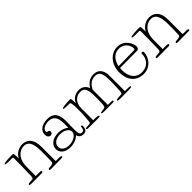

<svg xmlns="http://www.w3.org/2000/svg" viewBox="212 -1454 2461 2461"><g transform="rotate(-45 1442.5 -223.0)"><path d="M488 -260C488 -414 406 -455 336 -455C269 -455 208 -418 177 -357L174 -425C173 -447 166 -451 150 -451C110 -451 -4 -450 -4 -431C-4 -422 27 -420 51 -420H120C132 -420 135 -411 135 -398C135 -288 133 -220 130 -95C129 -53 122 -45 102 -44L57 -41C41 -40 30 -33 30 -24C30 -17 38 -14 61 -14C74 -14 229 -15 239 -15C261 -15 273 -18 273 -29C273 -41 258 -44 239 -44H172V-186C172 -235 172 -280 195 -329C225 -392 282 -425 336 -425C442 -425 448 -300 448 -196C448 -154 447 -89 444 -30C443 -4 427 -1 372 4C358 5 349 9 349 19C349 27 356 31 373 31C385 31 559 29 571 29C580 29 588 26 588 18C588 3 562 1 542 1H488Z M904 -187C863 -219 816 -233 765 -233C664 -233 597 -179 597 -106C597 -36 657 11 750 11C812 11 864 -10 906 -48C918 -5 949 11 985 11C1024 11 1052 -8 1052 -65C1052 -80 1050 -88 1039 -88C1032 -88 1030 -84 1029 -76C1026 -46 1023 -19 986 -19C953 -19 942 -40 942 -122C942 -165 945 -236 945 -268C945 -399 896 -457 791 -457C696 -457 627 -410 627 -339C627 -304 644 -276 675 -276C698 -276 711 -291 711 -311C711 -332 697 -336 686 -338C675 -340 666 -342 666 -358C666 -401 725 -427 783 -427C871 -427 905 -367 905 -264C905 -246 904 -187 904 -187ZM638 -106C638 -165 696 -203 770 -203C844 -203 904 -166 904 -117C904 -64 834 -19 755 -19C686 -19 638 -53 638 -106Z M1749 -282C1749 -396 1692 -444 1616 -444C1554 -444 1499 -412 1461 -347C1441 -404 1398 -434 1338 -434C1273 -434 1219 -399 1195 -341L1192 -406C1191 -423 1186 -428 1175 -428C1092 -428 1028 -420 1028 -407C1028 -399 1052 -395 1101 -395H1134C1148 -395 1160 -383 1160 -264C1160 -166 1152 -86 1149 -60C1145 -21 1143 -31 1081 -26C1063 -25 1055 -21 1055 -15C1055 -8 1064 -2 1075 -2C1253 -2 1262 -1 1273 -1C1286 -1 1294 -5 1294 -12C1294 -20 1281 -29 1238 -29H1198V-245C1198 -349 1263 -404 1337 -404C1406 -404 1426 -357 1430 -265C1431 -235 1431 -204 1431 -202C1431 -152 1430 -131 1429 -109C1427 -70 1426 -40 1398 -37L1363 -33C1343 -31 1334 -27 1334 -21C1334 -12 1350 -9 1381 -9C1399 -9 1525 -10 1536 -10C1548 -10 1558 -16 1558 -23C1558 -29 1552 -35 1521 -35H1470V-310C1495 -364 1537 -414 1614 -414C1694 -414 1711 -359 1711 -220C1711 -145 1706 -65 1704 -41C1701 -13 1694 -11 1681 -10L1617 -5C1603 -4 1594 2 1594 9C1594 18 1606 21 1662 21C1694 21 1785 20 1807 19C1834 18 1847 14 1847 6C1847 -1 1840 -6 1796 -6H1749Z M1918 -289C1932 -363 1978 -445 2078 -445C2177 -445 2218 -364 2218 -311C2218 -300 2214 -293 2201 -293ZM1914 -259C1951 -259 2053 -260 2085 -260C2138 -260 2192 -260 2226 -261C2250 -262 2261 -283 2261 -304C2261 -358 2208 -477 2081 -477C1962 -477 1867 -374 1867 -226C1867 -92 1938 11 2078 11C2189 11 2275 -82 2275 -187C2275 -198 2269 -205 2258 -205C2248 -205 2241 -198 2241 -187C2241 -101 2185 -21 2076 -21C1956 -21 1912 -123 1912 -218C1912 -230 1913 -245 1914 -259Z M2789 -260C2789 -414 2707 -455 2637 -455C2570 -455 2509 -418 2478 -357L2475 -425C2474 -447 2467 -451 2451 -451C2411 -451 2297 -450 2297 -431C2297 -422 2328 -420 2352 -420H2421C2433 -420 2436 -411 2436 -398C2436 -288 2434 -220 2431 -95C2430 -53 2423 -45 2403 -44L2358 -41C2342 -40 2331 -33 2331 -24C2331 -17 2339 -14 2362 -14C2375 -14 2530 -15 2540 -15C2562 -15 2574 -18 2574 -29C2574 -41 2559 -44 2540 -44H2473V-186C2473 -235 2473 -280 2496 -329C2526 -392 2583 -425 2637 -425C2743 -425 2749 -300 2749 -196C2749 -154 2748 -89 2745 -30C2744 -4 2728 -1 2673 4C2659 5 2650 9 2650 19C2650 27 2657 31 2674 31C2686 31 2860 29 2872 29C2881 29 2889 26 2889 18C2889 3 2863 1 2843 1H2789Z"/></g></svg>

Font: Life Savers
Style: Regular
Weight: 400
Designer: Pablo Impallari, Rodrigo Fuenzalida, Brenda Gallo
Foundry: Pablo Impallari, Rodrigo Fuenzalida, Brenda Gallo
Version: Version 3.000